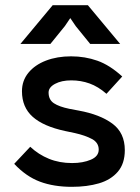

<svg xmlns="http://www.w3.org/2000/svg" viewBox="-20 -703 543 743"><path d="M258 20Q188 20 134.5 0Q81 -20 35 -69L97 -135Q129 -105 169.5 -88.5Q210 -72 259 -72Q301 -72 331.5 -85Q362 -98 362 -124Q362 -151 336 -165Q310 -179 270 -188L232 -196Q148 -214 106.5 -251Q65 -288 65 -350Q65 -391 90 -421.5Q115 -452 158 -468.5Q201 -485 255 -485Q309 -485 357 -468Q405 -451 453 -407L392 -340Q360 -368 326.5 -380Q293 -392 256 -392Q218 -392 193 -378.5Q168 -365 168 -345Q168 -317 188.5 -303.5Q209 -290 248 -282L285 -275Q367 -260 415 -224.5Q463 -189 463 -122Q463 -70 436 -38.5Q409 -7 363 6.5Q317 20 258 20ZM184 -683H320L445 -533H329L273 -602L252 -633L231 -602L175 -533H59Z"/></svg>

Font: Kreadon Light
Style: Bold
Weight: 600
Designer: Reiya WATANABE
Foundry: StudioGnu
Version: Version 1.003; ttfautohint (v1.8.4.7-5d5b);gftools[0.9.32]